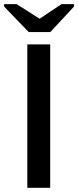

<svg xmlns="http://www.w3.org/2000/svg" viewBox="-47 -901 375 921"><path d="M193.8 -688V0H84V-688ZM308.1 -869.6 194.3 -747.1H90.8L-27.3 -869.6V-881.3H32.7L142.6 -811.5H143.6L248 -881.3H308.1Z"/></svg>

Font: Arimo Medium
Style: Regular
Weight: 500
Designer: Steve Matteson
Foundry: Monotype Imaging Inc.
Version: Version 1.33